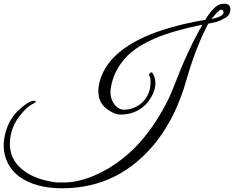

<svg xmlns="http://www.w3.org/2000/svg" viewBox="-38 -853 1255 1029"><path d="M1120 -735C1141 -742 1158 -750 1173 -759C1189 -770 1197 -785 1197 -805C1196 -824 1185 -833 1163 -833C1148 -833 1127 -831 1095 -794C1080 -775 1069 -760 1063 -747C721 -689 531 -574 493 -403C490 -389 489 -376 489 -364C489 -325 503 -294 531 -272C559 -250 585 -239 609 -239C634 -239 657 -243 678 -251C721 -267 753 -296 776 -339C801 -386 799 -425 782 -458C776 -468 770 -468 763 -458C760 -454 760 -451 761 -449C766 -444 769 -433 769 -414C769 -377 758 -344 737 -317C706 -280 662 -265 626 -265C591 -265 554 -303 554 -359C554 -372 556 -387 560 -403C573 -459 601 -509 645 -554C680 -589 730 -620 794 -648C857 -675 941 -699 1047 -721C994 -629 944 -521 897 -398C870 -325 831 -251 779 -176C718 -88 650 -17 549 46C498 77 445 100 390 114C337 127 309 125 278 125C263 125 240 122 211 115C145 100 94 73 58 33C29 1 15 -37 15 -82C15 -141 35 -193 74 -240C99 -271 122 -290 143 -299C152 -304 156 -307 154 -310C153 -312 149 -313 142 -313C124 -312 100 -297 69 -269C38 -242 16 -210 2 -174C-25 -103 -20 -51 -11 -18C2 28 27 65 66 94C123 135 199 156 295 156C502 156 671 71 804 -99C840 -146 871 -197 897 -252C923 -308 942 -359 955 -404C992 -535 1033 -642 1078 -726ZM1095 -751C1122 -784 1139 -801 1146 -801C1154 -801 1159 -797 1160 -789C1162 -773 1140 -760 1095 -751Z"/></svg>

Font: VL Great Vibes
Style: Regular
Weight: 400
Designer: Robert E. Leuschke
Foundry: Robert E. Leuschke
Version: Version 1.001